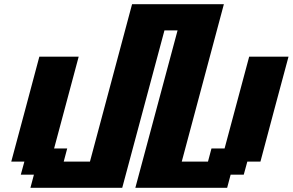

<svg xmlns="http://www.w3.org/2000/svg" viewBox="-20 -895 1395 915"><path d="M625 0H1062.5L1079.1 -62.5H1141.6L1158.7 -125H1221.2Q1243.2 -208 1287.8 -375Q1332.5 -542 1355 -625H1167.5L1050.3 -187.5H987.8L971.2 -125H846.2L1046.9 -875H609.4L408.7 -125H283.7L300.3 -187.5H237.8L355 -625H167.5Q145.5 -542 100.8 -375Q56.2 -208 33.7 -125H96.2L79.1 -62.5H141.6L125 0H562.5L763.7 -750H826.2Z"/></svg>

Font: Faithful 32x
Style: SemiboldOblique
Weight: 400
Foundry: Faithful Resource Pack
Version: Version 1.0; January 27, 2023